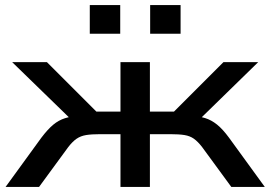

<svg xmlns="http://www.w3.org/2000/svg" viewBox="-20 -737 1066 757"><path d="M2 0 143 -194Q168 -227 189.5 -245Q211 -263 236.5 -271Q262 -279 297 -281L280 -247L28 -492H165L360 -297H455V-492H571V-297H666L861 -492H998L747 -247L729 -281Q764 -279 788.5 -271.5Q813 -264 835.5 -246Q858 -228 883 -194L1024 0H892L777 -157Q760 -179 744.5 -190Q729 -201 707.5 -204.5Q686 -208 651 -208H571V0H455V-208H375Q341 -208 319.5 -204.5Q298 -201 282 -190Q266 -179 249 -157L134 0ZM572 -604V-717H692V-604ZM334 -604V-717H454V-604Z"/></svg>

Font: Nunito Sans 10pt Expanded SemiBold
Style: Regular
Weight: 600
Width: 7
Designer: Vernon Adams
Foundry: Vernon Adams
Version: Version 3.101;gftools[0.9.27]